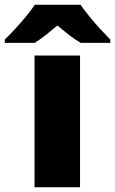

<svg xmlns="http://www.w3.org/2000/svg" viewBox="-78 -786 483 806"><path d="M258 0H67V-553H258ZM260 -766Q276 -743 298.5 -715.5Q321 -688 344.5 -662.5Q368 -637 385 -620V-606H261Q235 -621 212 -639Q189 -657 163 -679Q137 -657 115.5 -640Q94 -623 68 -606H-58V-620Q-39 -638 -15.5 -663.5Q8 -689 30.5 -716Q53 -743 68 -766Z"/></svg>

Font: Noto Sans Thai Black
Style: Regular
Weight: 900
Version: Version 2.001